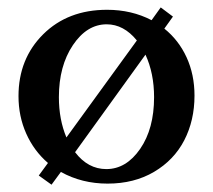

<svg xmlns="http://www.w3.org/2000/svg" viewBox="-20 -487 579 522"><path d="M120.1 15.1 85.4 -9.8 110.4 -43.9Q72.3 -76.7 51.3 -123.8Q30.3 -170.9 30.3 -225.6Q30.3 -327.1 97.4 -393.8Q164.6 -460.4 271 -460.4Q337.9 -460.4 392.1 -432.1L417 -466.8L450.2 -441.9L426.8 -409.2Q465.8 -377.9 487.3 -331.1Q508.8 -284.2 508.8 -227.1Q508.8 -159.7 481 -105.7Q453.1 -51.8 398.9 -19.8Q344.7 12.2 272.5 12.2Q202.6 12.2 145.5 -19.5ZM140.1 -222.7Q140.1 -162.1 160.6 -113.3L352.1 -377Q316.4 -420.9 270 -420.9Q216.3 -420.9 178.2 -364.3Q140.1 -307.6 140.1 -222.7ZM269 -27.3Q323.2 -27.3 361.1 -82.3Q398.9 -137.2 398.9 -222.7Q398.9 -287.6 375.5 -338.4L184.1 -73.2Q219.2 -27.3 269 -27.3Z"/></svg>

Font: Elstob 8pt Medium
Style: Regular
Weight: 500
Designer: Peter S. Baker
Version: Version 1.015